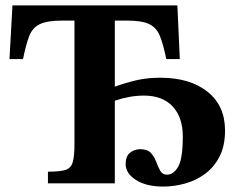

<svg xmlns="http://www.w3.org/2000/svg" viewBox="-20 -677 876 709"><path d="M583 12Q520 12 482 -12.5Q444 -37 444 -71Q444 -100 460 -113Q476 -126 498 -126Q525 -126 537.5 -112Q550 -98 557 -79Q564 -60 572 -46Q580 -32 597 -32Q621 -32 638 -61.5Q655 -91 655 -173Q655 -244 617.5 -284Q580 -324 512 -324Q484 -324 457 -319Q430 -314 404 -305V0H157V-43Q201 -43 221.5 -49.5Q242 -56 248.5 -78Q255 -100 255 -145V-601H210Q155 -601 127.5 -588Q100 -575 88 -544Q76 -513 65 -459H15L26 -657H635L644 -459H594Q583 -513 570.5 -544Q558 -575 531 -588Q504 -601 448 -601H404V-357Q443 -371 483 -380.5Q523 -390 572 -390Q681 -390 746 -338.5Q811 -287 811 -195Q811 -138 790.5 -98.5Q770 -59 736.5 -34.5Q703 -10 662.5 1Q622 12 583 12Z"/></svg>

Font: STIX Two Text
Style: Bold
Weight: 700
Designer: Ross Mills, John Hudson & Paul Hanslow, Tiro Typeworks Ltd; with prior portions MicroPress Inc., and Coen Hoffman.
Foundry: Tiro Typeworks Ltd
Version: Version 2.13 b171